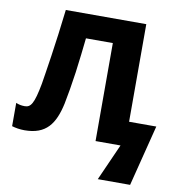

<svg xmlns="http://www.w3.org/2000/svg" viewBox="-97 -803 1037 1106"><g transform="rotate(10 421.0 -250.0)"><path d="M668.9 -713.9H198.2C175.8 -515.6 145.5 -329.1 136.2 -272C113.8 -150.9 96.2 -127 61 -127C42 -127 27.3 -129.9 9.8 -137.2V-1C31.2 5.4 56.2 9.8 84 9.8C210.4 9.8 258.8 -60.1 285.2 -182.1C295.4 -231.4 306.6 -298.8 316.9 -371.1C326.7 -442.9 334.5 -515.1 340.8 -573.2H498V0H644L548.8 213.9H737.8L828.1 -143.1H668.9Z"/></g></svg>

Font: Noto Reveo Sans
Style: Regular
Weight: 800
Designer: Monotype Design Team
Foundry: Monotype Imaging Inc.
Version: Version 2.007